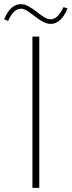

<svg xmlns="http://www.w3.org/2000/svg" viewBox="-74 -904 345 924"><path d="M82 -728H115V0H82ZM232 -870 251 -863Q220 -789 170 -789Q151 -789 131.5 -800Q112 -811 93.5 -825.5Q75 -840 58 -851Q41 -862 26 -862Q-9 -862 -35 -803L-54 -811Q-24 -884 26 -884Q45 -884 64.5 -873Q84 -862 102 -847.5Q120 -833 137.5 -822Q155 -811 170 -811Q204 -811 232 -870Z"/></svg>

Font: Murecho ExtraLight
Style: Regular
Weight: 200
Designer: Neil Summerour
Foundry: Positype
Version: Version 1.010; ttfautohint (v1.8.3)